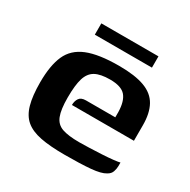

<svg xmlns="http://www.w3.org/2000/svg" viewBox="-123 -628 744 751"><g transform="rotate(30 248.5 -252.5)"><path d="M260 6Q194 6 151 -2.5Q108 -11 83 -32Q58 -53 47 -92Q36 -131 36 -192Q36 -268 56.5 -314Q77 -360 128.5 -381Q180 -402 272 -402Q344 -402 387 -386Q430 -370 449 -335.5Q468 -301 468 -247V-177H188Q188 -195 196.5 -207.5Q205 -220 227 -220H359V-244Q358 -292 338.5 -315Q319 -338 268 -338Q225 -338 201.5 -325Q178 -312 168.5 -281Q159 -250 159 -194Q159 -140 170 -112Q181 -84 208.5 -74.5Q236 -65 285 -65Q303 -65 330.5 -66Q358 -67 386.5 -68.5Q415 -70 437 -72.5Q459 -75 465 -77V-61Q465 -49 460.5 -35.5Q456 -22 441 -14Q422 -2 377.5 2Q333 6 260 6ZM128 -460V-511H386V-460Z"/></g></svg>

Font: Genos SemiBold
Style: Regular
Weight: 600
Designer: Robert E. Leuschke
Foundry: Robert E. Leuschke
Version: Version 1.010